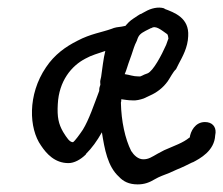

<svg xmlns="http://www.w3.org/2000/svg" viewBox="-20 -497 587 505"><path d="M547 -148C548 -164 538 -176 519 -176C493 -176 481 -151 479 -135H478C461 -121 439 -114 412 -102L395 -93C379 -84 371 -78 357 -78C343 -78 332 -89 325 -100C309 -132 299 -178 298 -227C299 -230 299 -231 299 -236C307 -235 317 -233 328 -233C338 -232 349 -235 358 -238L375 -246C391 -253 408 -265 421 -283C428 -293 435 -308 443 -315L450 -329C460 -348 474 -372 475 -402C478 -450 439 -464 412 -474L413 -475H412C396 -480 377 -475 363 -467L350 -460H349C346 -458 339 -454 332 -449C321 -442 315 -435 310 -429L300 -427C291 -426 282 -425 273 -421C248 -412 218 -408 184 -390C152 -374 123 -353 101 -320C52 -248 56 -159 88 -114C102 -93 124 -68 160 -68C175 -68 192 -77 206 -91V-92C222 -108 235 -126 248 -149C255 -105 263 -59 293 -32C304 -20 319 -12 342 -12C360 -12 373 -17 388 -26C398 -32 412 -37 425 -42L445 -51C460 -57 474 -64 486 -70H487C506 -80 544 -100 546 -141ZM244 -286C243 -283 244 -278 244 -274C243 -270 241 -267 241 -261V-258C227 -221 214 -182 198 -156C190 -144 177 -126 172 -123C163 -123 156 -134 146 -150C134 -171 130 -189 132 -223C135 -284 168 -324 205 -343C221 -352 237 -356 257 -363C252 -344 249 -315 246 -295ZM341 -393C345 -405 350 -409 363 -416L377 -423H378C390 -431 404 -418 420 -407C422 -405 423 -396 423 -395L422 -393L417 -379C405 -352 383 -310 368 -304C355 -300 351 -295 346 -296H344C330 -296 322 -300 308 -302C313 -313 316 -326 321 -339L326 -353C332 -370 332 -374 340 -390Z"/></svg>

Font: Stray Cat
Style: ExBdCnObl
Weight: 800
Version: Version 1.0